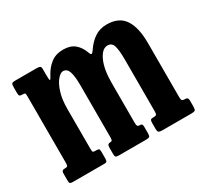

<svg xmlns="http://www.w3.org/2000/svg" viewBox="-115 -695 910 856"><g transform="rotate(-30 340.0 -266.5)"><path d="M18.5 -16V-55.5Q18.5 -70 32.5 -70H35.5Q45.5 -70 48.5 -73.5Q51.5 -77 51.5 -89.5V-432Q51.5 -444.5 49.2 -447.2Q47 -450 38.5 -450H35.5Q26 -450 22.2 -453Q18.5 -456 18.5 -468.5V-498Q18.5 -512 22 -516Q25.5 -520 39 -520H150Q161.5 -520 166.5 -517.2Q171.5 -514.5 171.5 -502.5V-472Q171.5 -443.5 175 -444.8Q178.5 -446 186.5 -461.5Q203 -493 228.8 -513Q254.5 -533 293 -533Q329.5 -533 351.5 -514.8Q373.5 -496.5 385 -464Q389.5 -451 394.2 -452.8Q399 -454.5 405.5 -464Q427 -496.5 454.2 -514.8Q481.5 -533 517 -533Q579.5 -533 607.5 -491.2Q635.5 -449.5 635.5 -369V-91Q635.5 -77.5 638.8 -73.8Q642 -70 652 -70H656.5Q669.5 -70 669.5 -54V-24Q669.5 -8.5 665.5 -4.2Q661.5 0 646.5 0H499Q484 0 478.8 -3.2Q473.5 -6.5 473.5 -22V-49.5Q473.5 -61.5 476 -65.8Q478.5 -70 488.5 -70H491Q502 -70 505.8 -73.2Q509.5 -76.5 509.5 -89.5V-356.5Q509.5 -404 502.8 -427Q496 -450 473.5 -450Q445.5 -450 426 -408.2Q406.5 -366.5 406.5 -295V-89.5Q406.5 -77.5 410 -73.8Q413.5 -70 418.5 -70H422.5Q426.5 -70 430.5 -67.8Q434.5 -65.5 434.5 -54V-21Q434.5 -8 430.8 -4Q427 0 413 0H273Q261.5 0 257.5 -3.2Q253.5 -6.5 253.5 -18.5V-49Q253.5 -62 257.2 -66Q261 -70 268 -70H269.5Q276 -70 278.2 -73.8Q280.5 -77.5 280.5 -90V-356.5Q280.5 -404 272.5 -427Q264.5 -450 244.5 -450Q231 -450 215.2 -431.2Q199.5 -412.5 188.5 -377.8Q177.5 -343 177.5 -295V-91.5Q177.5 -76.5 179.5 -73.2Q181.5 -70 194.5 -70H198Q207.5 -70 210.5 -67Q213.5 -64 213.5 -53V-18.5Q213.5 -10 211.2 -5Q209 0 199.5 0H35.5Q26 0 22.2 -2.8Q18.5 -5.5 18.5 -16Z"/></g></svg>

Font: Besley* Condensed Semi
Style: Regular
Weight: 600
Width: 3
Designer: Owen Earl
Foundry: indestructible type*
Version: Version 3.000; ttfautohint (v1.8.3)